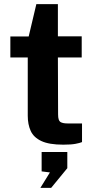

<svg xmlns="http://www.w3.org/2000/svg" viewBox="-20 -693 456 927"><path d="M374.5 -415.5H259.5L260.5 -140Q260.5 -111.5 271.5 -104.2Q282.5 -97 306.5 -97H376V-7Q365.5 -2.5 344.2 1.5Q323 5.5 285.5 5.5Q217 5.5 179.8 -12Q142.5 -29.5 128.2 -61Q114 -92.5 114 -134V-415.5H30V-517H118.5L155.5 -673H259.5V-517.5H374.5ZM175 214 221 139.5 181 134.5V41H305V119L227 214Z"/></svg>

Font: Public Sans
Style: Bold
Weight: 700
Designer: The Public Sans project authors (U.S. Web Design System). Libre Franklin designed by Pablo Impallari and Rodrigo Fuenzal
Version: Version 1.008; ttfautohint (v1.8.1) -l 8 -r 50 -G 200 -x 14 